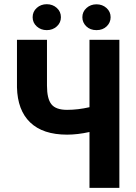

<svg xmlns="http://www.w3.org/2000/svg" viewBox="-20 -902 651 922"><path d="M553.2 -710.9V0H409.7V-268.1Q352.5 -255.4 302.2 -255.4Q186 -255.4 125 -314Q64 -372.6 61.5 -482.9V-710.9H205.6V-490.7Q205.6 -428.2 226.8 -401.4Q248 -374.5 302.2 -374.5Q354.5 -374.5 409.7 -387.2V-710.9ZM375.5 -819.3Q375.5 -845.7 395.3 -863.5Q415 -881.3 443.4 -881.3Q471.7 -881.3 491.5 -863.5Q511.2 -845.7 511.2 -819.3Q511.2 -793.9 492.4 -775.6Q473.6 -757.3 443.4 -757.3Q413.1 -757.3 394.3 -775.6Q375.5 -793.9 375.5 -819.3ZM136.7 -819.3Q136.7 -846.2 156.5 -864Q176.3 -881.8 204.6 -881.8Q232.9 -881.8 252.7 -864Q272.5 -846.2 272.5 -819.3Q272.5 -793 252.7 -775.1Q232.9 -757.3 204.6 -757.3Q176.3 -757.3 156.5 -775.1Q136.7 -793 136.7 -819.3Z"/></svg>

Font: MAUL Condensed Bold
Style: Condensed Bold
Weight: 700
Designer: MAUL
Version: Version 1.0; 2020; ttfautohint (v1.8.3)